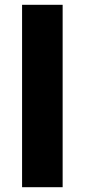

<svg xmlns="http://www.w3.org/2000/svg" viewBox="-20 -873 353 800"><path d="M241 -93H72V-853H241Z"/></svg>

Font: Noto Sans Telugu UI ExtraBold
Style: Regular
Weight: 800
Designer: Jelle Bosma - Monotype Design Team
Foundry: Monotype Imaging Inc.
Version: Version 2.005; ttfautohint (v1.8.4.7-5d5b)